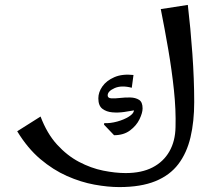

<svg xmlns="http://www.w3.org/2000/svg" viewBox="-20 -754 890 781"><path d="M465 7Q419 7 364 -3Q309 -13 252.5 -38Q196 -63 144 -107Q92 -151 50 -220L145 -280Q171 -211 212 -166Q253 -121 301.5 -95.5Q350 -70 399.5 -60Q449 -50 491 -50Q556 -50 600.5 -73Q645 -96 669 -138Q693 -180 694 -237Q696 -307 687.5 -387.5Q679 -468 664.5 -552.5Q650 -637 634 -717L744 -734Q755 -641 762.5 -536Q770 -431 770 -339Q770 -260 755 -196Q740 -132 705.5 -86.5Q671 -41 612 -17Q553 7 465 7ZM444 -204 403 -247 404 -253Q429 -252 456.5 -259.5Q484 -267 504 -279.5Q524 -292 525 -305Q509 -302 485 -298.5Q461 -295 437 -297Q413 -299 396.5 -311.5Q380 -324 380 -354Q380 -379 396.5 -402.5Q413 -426 445 -440Q477 -454 523 -449L516 -397Q474 -408 446 -395.5Q418 -383 418 -366Q418 -355 432.5 -354Q447 -353 468 -355.5Q489 -358 510 -357.5Q531 -357 545.5 -348Q560 -339 560 -313Q560 -295 547.5 -269Q535 -243 509 -223.5Q483 -204 444 -204Z"/></svg>

Font: Marhey Light
Style: Regular
Weight: 300
Designer: Nur Syamsi & Bustanul Arifin
Foundry: Namelatype
Version: Version 1.000